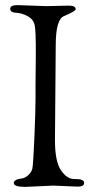

<svg xmlns="http://www.w3.org/2000/svg" viewBox="-20 -730 368 751"><path d="M119 -402V-345C119 -313.7 117.5 -262.5 114.5 -191.5C111.5 -120.5 108.8 -80.2 106.5 -70.5C104.2 -60.8 98.7 -52.2 90 -44.5C81.3 -36.8 73 -32.7 65 -32C44.3 -29.3 34 -23.3 34 -14C34 -4 49 1 79 1L189 -4L284 0C300.7 0 309 -4.7 309 -14C309 -19.3 306.7 -23.2 302 -25.5C297.3 -27.8 292.7 -29 288 -29L268 -30C250.7 -30 234.2 -41.3 218.5 -64C202.8 -86.7 195 -126 195 -182L198 -552C198 -620 208.7 -658.3 230 -667C260.7 -679.7 276 -688.7 276 -694C276 -703.3 267 -708 249 -708L161 -706L48 -710C29.3 -710 20 -705.2 20 -695.5C20 -685.8 27.7 -680.7 43 -680C58.3 -679.3 73.8 -674.7 89.5 -666C105.2 -657.3 114.2 -644.2 116.5 -626.5C118.8 -608.8 120 -585.3 120 -556V-510Z"/></svg>

Font: Sorts Mill Goudy
Style: Regular
Weight: 400
Version: Version 003.101